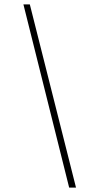

<svg xmlns="http://www.w3.org/2000/svg" viewBox="-20 -770 414 869"><path d="M86 -750H115L324 79H293Z"/></svg>

Font: KoHo ExtraLight
Style: Italic
Weight: 275
Italic angle: -10°
Version: Version 1.000; ttfautohint (v1.6)